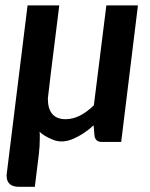

<svg xmlns="http://www.w3.org/2000/svg" viewBox="-20 -533 565 721"><path d="M159.7 -163.1Q159.7 -85.4 226.6 -85.4Q279.3 -85.4 332.5 -137.7L379.4 -512.7H498L435.1 0H361.8Q339.4 0 335 -22L331.5 -62.5Q297.9 -30.8 256.1 -12.2Q214.4 6.3 178.7 -8.3Q143.1 -22.9 128.4 -38.6Q129.4 -31.7 129.4 -30.3V-11.7Q129.4 15.1 126 44.9L110.8 168.5H51.8Q4.9 168.5 4.9 127Q4.9 125 4.9 123Q4.9 121.1 5.4 118.7L83.5 -512.7H202.6Q159.7 -170.9 159.7 -163.1Z"/></svg>

Font: Lato-BoldItalic
Style: Bold Italic
Weight: 700
Italic angle: -7°
Designer: Lukasz Dziedzic
Foundry: tyPoland Lukasz Dziedzic
Version: Version 1.104; Western+Polish opensource